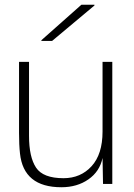

<svg xmlns="http://www.w3.org/2000/svg" viewBox="-20 -773 562 807"><path d="M238 14Q79 14 64 -128Q60 -164 60 -215V-513H102V-202Q102 -113 131.5 -68.5Q161 -24 247 -24Q319 -24 365 -74.5Q411 -125 411 -220V-513H452V0H413L411 -109Q399 -52 351.5 -19Q304 14 238 14ZM154 -601V-604L322 -753H377V-750L199 -601Z"/></svg>

Font: Nacelle UltraLight
Style: Regular
Weight: 200
Designer: Sora Sagano
Foundry: Sora Sagano
Version: Version 1.000;FEAKit 1.0